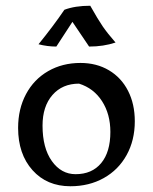

<svg xmlns="http://www.w3.org/2000/svg" viewBox="-20 -637 531 668"><path d="M43 -192Q43 -258 70.5 -309.5Q98 -361 147.5 -389.5Q197 -418 260 -418Q316 -418 359 -392.5Q402 -367 425.5 -321Q449 -275 449 -215Q449 -149 420.5 -97.5Q392 -46 341 -17.5Q290 11 225 11Q143 11 93 -45Q43 -101 43 -192ZM364 -178Q364 -240 335 -285Q306 -330 255 -346Q197 -346 162.5 -306.5Q128 -267 128 -200Q128 -122 160.5 -76.5Q193 -31 243 -31Q300 -31 332 -69.5Q364 -108 364 -178ZM114 -483Q166 -547 204 -603Q241 -617 294 -617Q321 -569 337.5 -545Q354 -521 382 -489Q340 -475 290 -475L232 -561L176 -475Q145 -475 114 -483Z"/></svg>

Font: Mirza
Style: Regular
Weight: 400
Designer: Arabic design by Kourosh Beigpour, Latin design by Eduardo Tunni, engineering by Lasse Fister
Version: Version 1.000